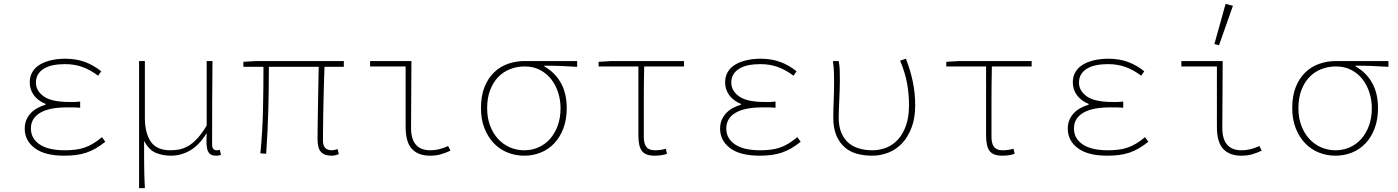

<svg xmlns="http://www.w3.org/2000/svg" viewBox="-20 -794 7240 994"><path d="M312 12Q212 12 160 -27Q108 -66 108 -128Q108 -155 117.5 -175.5Q127 -196 142 -211Q157 -226 176.5 -236Q196 -246 216 -252V-256Q177 -272 155.5 -301Q134 -330 134 -368Q134 -398 147.5 -421Q161 -444 185.5 -459Q210 -474 244 -482Q278 -490 318 -490Q374 -490 419 -473.5Q464 -457 504 -425L488 -402Q447 -433 406 -447.5Q365 -462 316 -462Q283 -462 255.5 -456.5Q228 -451 208 -439Q188 -427 177 -409Q166 -391 166 -366Q166 -324 206.5 -295Q247 -266 340 -266Q354 -266 365 -266Q376 -266 395 -268V-236Q374 -238 358.5 -238Q343 -238 326 -238Q234 -238 187 -209.5Q140 -181 140 -129Q140 -77 185 -46.5Q230 -16 316 -16Q344 -16 369 -19Q394 -22 416.5 -29.5Q439 -37 461.5 -50.5Q484 -64 508 -84L525 -60Q500 -40 476 -26Q452 -12 426.5 -3.5Q401 5 373 8.5Q345 12 312 12Z M700 180V-478H730V-184Q730 -106 760.5 -61Q791 -16 862 -16Q884 -16 906.5 -20Q929 -24 952.5 -37Q976 -50 1000 -75.5Q1024 -101 1050 -144V-478H1080Q1079 -369 1078.5 -262Q1078 -155 1078 -46Q1078 -31 1084.5 -23.5Q1091 -16 1100 -16Q1103 -16 1106.5 -16Q1110 -16 1118 -18L1124 8Q1118 10 1112 11Q1106 12 1098 12Q1083 12 1073 7Q1063 2 1057 -10.5Q1051 -23 1049.5 -45Q1048 -67 1050 -102H1048Q1011 -42 964 -15Q917 12 866 12Q821 12 786 -3Q751 -18 726 -64Q726 -19 726 12.5Q726 44 726.5 70.5Q727 97 727.5 122.5Q728 148 730 180Z M1696 12Q1659 12 1641.5 -7.5Q1624 -27 1624 -72Q1624 -97 1624.5 -141Q1625 -185 1626 -237.5Q1627 -290 1628 -345.5Q1629 -401 1630 -448H1372Q1372 -335 1369 -223Q1366 -111 1358 2L1328 0Q1339 -113 1341.5 -224.5Q1344 -336 1344 -448H1240V-474L1306 -478H1760V-448H1660Q1658 -400 1656.5 -343.5Q1655 -287 1654 -233.5Q1653 -180 1652.5 -135.5Q1652 -91 1652 -66Q1652 -16 1698 -16Q1703 -16 1709.5 -17.5Q1716 -19 1728 -22L1734 4Q1725 7 1717 9.5Q1709 12 1696 12Z M2206 12Q2146 12 2113 -22.5Q2080 -57 2080 -138V-450H1896V-478H2110Q2110 -391 2109 -305Q2108 -219 2108 -132Q2108 -16 2208 -16Q2229 -16 2251.5 -21Q2274 -26 2300 -38L2312 -14Q2286 -2 2262 5Q2238 12 2206 12Z M2694 12Q2649 12 2608.5 -4Q2568 -20 2537.5 -51.5Q2507 -83 2488.5 -129Q2470 -175 2470 -234Q2470 -298 2488.5 -344Q2507 -390 2538.5 -420Q2570 -450 2611 -464Q2652 -478 2696 -478H2968V-448Q2924 -451 2883 -452.5Q2842 -454 2798 -454V-450Q2852 -420 2883 -366Q2914 -312 2914 -234Q2914 -175 2896.5 -129Q2879 -83 2849 -51.5Q2819 -20 2779 -4Q2739 12 2694 12ZM2694 -16Q2734 -16 2768.5 -31.5Q2803 -47 2828 -75.5Q2853 -104 2867.5 -144Q2882 -184 2882 -234Q2882 -276 2869.5 -315Q2857 -354 2833.5 -384Q2810 -414 2775.5 -432Q2741 -450 2696 -450Q2656 -450 2620.5 -436Q2585 -422 2559 -395Q2533 -368 2517.5 -327.5Q2502 -287 2502 -234Q2502 -184 2517 -144Q2532 -104 2558 -75.5Q2584 -47 2619 -31.5Q2654 -16 2694 -16Z M3369 12Q3322 12 3303.5 -12Q3285 -36 3285 -92V-450H3079V-474L3145 -478H3521V-450H3315Q3313 -358 3313 -268Q3313 -178 3313 -86Q3313 -50 3326.5 -33Q3340 -16 3371 -16Q3401 -16 3427 -24L3433 2Q3424 6 3406.5 9Q3389 12 3369 12Z M3912 12Q3812 12 3760 -27Q3708 -66 3708 -128Q3708 -155 3717.5 -175.5Q3727 -196 3742 -211Q3757 -226 3776.5 -236Q3796 -246 3816 -252V-256Q3777 -272 3755.5 -301Q3734 -330 3734 -368Q3734 -398 3747.5 -421Q3761 -444 3785.5 -459Q3810 -474 3844 -482Q3878 -490 3918 -490Q3974 -490 4019 -473.5Q4064 -457 4104 -425L4088 -402Q4047 -433 4006 -447.5Q3965 -462 3916 -462Q3883 -462 3855.5 -456.5Q3828 -451 3808 -439Q3788 -427 3777 -409Q3766 -391 3766 -366Q3766 -324 3806.5 -295Q3847 -266 3940 -266Q3954 -266 3965 -266Q3976 -266 3995 -268V-236Q3974 -238 3958.5 -238Q3943 -238 3926 -238Q3834 -238 3787 -209.5Q3740 -181 3740 -129Q3740 -77 3785 -46.5Q3830 -16 3916 -16Q3944 -16 3969 -19Q3994 -22 4016.5 -29.5Q4039 -37 4061.5 -50.5Q4084 -64 4108 -84L4125 -60Q4100 -40 4076 -26Q4052 -12 4026.5 -3.5Q4001 5 3973 8.5Q3945 12 3912 12Z M4494 12Q4453 12 4416.5 2Q4380 -8 4353 -31.5Q4326 -55 4310 -92.5Q4294 -130 4294 -185Q4294 -229 4296 -272.5Q4298 -316 4298 -360Q4298 -389 4297.5 -415.5Q4297 -442 4292 -478H4322Q4327 -452 4327.5 -427Q4328 -402 4328 -372Q4328 -349 4327 -324.5Q4326 -300 4325 -275.5Q4324 -251 4323 -228Q4322 -205 4322 -186Q4322 -138 4336.5 -105Q4351 -72 4375 -52.5Q4399 -33 4430.5 -24.5Q4462 -16 4496 -16Q4535 -16 4569.5 -30Q4604 -44 4630 -73Q4656 -102 4671 -146Q4686 -190 4686 -250Q4686 -307 4676 -362.5Q4666 -418 4640 -480L4670 -490Q4694 -428 4706 -369.5Q4718 -311 4718 -249Q4718 -183 4699.5 -134Q4681 -85 4650.5 -52.5Q4620 -20 4579.5 -4Q4539 12 4494 12Z M5169 12Q5122 12 5103.5 -12Q5085 -36 5085 -92V-450H4879V-474L4945 -478H5321V-450H5115Q5113 -358 5113 -268Q5113 -178 5113 -86Q5113 -50 5126.5 -33Q5140 -16 5171 -16Q5201 -16 5227 -24L5233 2Q5224 6 5206.5 9Q5189 12 5169 12Z M5712 12Q5612 12 5560 -27Q5508 -66 5508 -128Q5508 -155 5517.5 -175.5Q5527 -196 5542 -211Q5557 -226 5576.5 -236Q5596 -246 5616 -252V-256Q5577 -272 5555.5 -301Q5534 -330 5534 -368Q5534 -398 5547.5 -421Q5561 -444 5585.5 -459Q5610 -474 5644 -482Q5678 -490 5718 -490Q5774 -490 5819 -473.5Q5864 -457 5904 -425L5888 -402Q5847 -433 5806 -447.5Q5765 -462 5716 -462Q5683 -462 5655.5 -456.5Q5628 -451 5608 -439Q5588 -427 5577 -409Q5566 -391 5566 -366Q5566 -324 5606.5 -295Q5647 -266 5740 -266Q5754 -266 5765 -266Q5776 -266 5795 -268V-236Q5774 -238 5758.5 -238Q5743 -238 5726 -238Q5634 -238 5587 -209.5Q5540 -181 5540 -129Q5540 -77 5585 -46.5Q5630 -16 5716 -16Q5744 -16 5769 -19Q5794 -22 5816.5 -29.5Q5839 -37 5861.5 -50.5Q5884 -64 5908 -84L5925 -60Q5900 -40 5876 -26Q5852 -12 5826.5 -3.5Q5801 5 5773 8.5Q5745 12 5712 12Z M6406 12Q6346 12 6313 -22.5Q6280 -57 6280 -138V-450H6096V-478H6310Q6310 -391 6309 -305Q6308 -219 6308 -132Q6308 -16 6408 -16Q6429 -16 6451.5 -21Q6474 -26 6500 -38L6512 -14Q6486 -2 6462 5Q6438 12 6406 12ZM6291 -560 6267 -566 6325 -774 6363 -764Z M6894 12Q6849 12 6808.5 -4Q6768 -20 6737.5 -51.5Q6707 -83 6688.5 -129Q6670 -175 6670 -234Q6670 -298 6688.5 -344Q6707 -390 6738.5 -420Q6770 -450 6811 -464Q6852 -478 6896 -478H7168V-448Q7124 -451 7083 -452.5Q7042 -454 6998 -454V-450Q7052 -420 7083 -366Q7114 -312 7114 -234Q7114 -175 7096.5 -129Q7079 -83 7049 -51.5Q7019 -20 6979 -4Q6939 12 6894 12ZM6894 -16Q6934 -16 6968.5 -31.5Q7003 -47 7028 -75.5Q7053 -104 7067.5 -144Q7082 -184 7082 -234Q7082 -276 7069.5 -315Q7057 -354 7033.5 -384Q7010 -414 6975.5 -432Q6941 -450 6896 -450Q6856 -450 6820.5 -436Q6785 -422 6759 -395Q6733 -368 6717.5 -327.5Q6702 -287 6702 -234Q6702 -184 6717 -144Q6732 -104 6758 -75.5Q6784 -47 6819 -31.5Q6854 -16 6894 -16Z"/></svg>

Font: Source Code Pro ExtraLight
Style: Regular
Weight: 200
Monospace: yes
Designer: Paul D. Hunt, Teo Tuominen
Foundry: Adobe Systems Incorporated
Version: Version 2.030;PS 1.000;hotconv 16.6.51;makeotf.lib2.5.65220